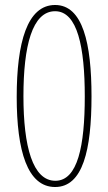

<svg xmlns="http://www.w3.org/2000/svg" viewBox="-20 -744 434 770"><path d="M347 -358C347 -570 312 -724 201 -724C89 -724 47 -573 47 -355C47 -139 90 6 201 6C312 6 347 -142 347 -358ZM74 -358C74 -559 109 -699 201 -699C291 -699 320 -554 320 -357C320 -160 292 -19 202 -19C111 -19 74 -157 74 -358Z"/></svg>

Font: Noto Sans Myanmar UI ExtraCondensed Thin
Style: Regular
Weight: 100
Width: 2
Designer: Monotype Design Team
Foundry: Monotype Imaging Inc.
Version: Version 2.103